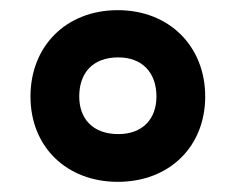

<svg xmlns="http://www.w3.org/2000/svg" viewBox="-20 -744 464 378"><path d="M212 -386C313 -386 384 -455 384 -554C384 -653 313 -724 212 -724C110 -724 40 -653 40 -554C40 -455 111 -386 212 -386ZM213 -480C163 -480 136 -510 136 -554C136 -601 163 -631 213 -631C260 -631 288 -601 288 -554C288 -510 261 -480 213 -480Z"/></svg>

Font: Noto Sans Lao UI
Style: Bold
Weight: 700
Designer: Monotype Design Team
Foundry: Monotype Imaging Inc.
Version: Version 2.000